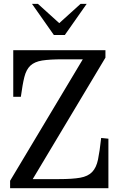

<svg xmlns="http://www.w3.org/2000/svg" viewBox="-20 -991 624 1011"><path d="M535.2 -726.6V-687.5L152.3 -47.9H290Q361.3 -47.9 402.3 -55.2Q443.4 -62.5 465.3 -85.4Q487.3 -108.4 496.1 -150.9Q504.9 -193.4 512.7 -264.6L550.8 -260.7V0H33.2V-39.1L416 -678.7H309.6Q242.2 -678.7 202.1 -672.4Q162.1 -666 140.1 -645.5Q118.2 -625 108.4 -585.9Q98.6 -546.9 89.8 -481.4H49.8V-726.6ZM179.7 -970.7 292 -869.1 404.3 -970.7H436.5L321.3 -806.6H263.7L148.4 -970.7Z"/></svg>

Font: Subtext
Style: Regular
Weight: 400
Designer: Christopher J. Fynn
Foundry: Christopher J. Fynn for DDC
Version: Version 1.000 preliminary